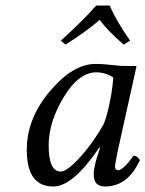

<svg xmlns="http://www.w3.org/2000/svg" viewBox="-20 -673 532 703"><path d="M381.8 -652.8Q403.8 -599.6 456.5 -523.9L432.6 -509.8Q372.6 -562 345.2 -600.1Q292 -554.7 219.7 -509.8L202.6 -523.9Q291 -604.5 332 -652.8ZM410.2 -433.1Q418 -431.2 480 -431.2L411.1 -120.1Q401.4 -72.3 400.9 -64Q400.9 -49.8 413.1 -49.8Q430.2 -49.8 469.2 -103Q482.4 -103 492.2 -86.9Q448.2 10.3 363.8 9.8Q322.8 9.8 323.2 -35.2Q323.2 -57.1 333 -89.8L346.2 -131.8L344.2 -133.8Q247.1 10.3 174.8 9.8Q77.6 9.8 78.1 -125Q78.1 -238.8 162.6 -338.9Q247.1 -439 330.1 -439Q356 -439 410.2 -433.1ZM359.9 -219.2Q371.1 -247.1 380.1 -289.6Q389.2 -332 392.1 -360.4L395 -389.2Q365.2 -408.2 333 -408.2Q268.1 -408.2 213.1 -317.1Q158.2 -226.1 158.2 -141.1Q158.2 -44.9 202.1 -44.9Q226.1 -44.9 274.4 -98.6Q322.8 -152.3 359.9 -219.2Z"/></svg>

Font: Linux Libertine
Style: Italic
Weight: 400
Italic angle: -12°
Designer: Philipp H. Poll
Foundry: Philipp H. Poll
Version: Version 5.1.6 ; ttfautohint (v0.9)